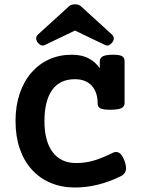

<svg xmlns="http://www.w3.org/2000/svg" viewBox="-20 -838 640 869"><path d="M183.1 -634.3Q173.8 -629.9 165.5 -633.5Q157.2 -637.2 150.4 -646Q143.6 -655.3 143.8 -664.8Q144 -674.3 152.3 -682.1L292.5 -809.6Q297.9 -814.5 304.7 -816.4Q311.5 -818.4 319.3 -818.4Q327.1 -818.4 334 -816.4Q340.8 -814.5 346.2 -809.6L486.3 -682.1Q494.6 -674.3 494.9 -664.8Q495.1 -655.3 488.3 -646Q481.4 -637.2 473.1 -633.5Q464.8 -629.9 455.6 -634.3L319.3 -699.7ZM527.8 -41Q476.6 -15.6 424.1 -2.4Q371.6 10.7 319.3 10.7Q258.8 10.7 209.2 -10.3Q159.7 -31.2 124.3 -70.1Q88.9 -108.9 69.6 -164.6Q50.3 -220.2 50.3 -290Q50.3 -359.4 69.3 -415Q88.4 -470.7 122.6 -509.8Q156.7 -548.8 203.1 -569.6Q249.5 -590.3 304.7 -590.3Q350.6 -590.3 381.6 -573.7Q412.6 -557.1 431.6 -528.8V-559.6Q431.6 -576.2 445.8 -583.3Q460 -590.3 491.2 -590.3Q506.8 -590.3 517.1 -588.6Q527.3 -586.9 533.2 -583.3Q539.1 -579.6 541.5 -573.7Q543.9 -567.9 543.9 -559.6V-372.1Q543.9 -355.5 529.3 -348.4Q514.6 -341.3 479.5 -341.3Q461.9 -341.3 450.9 -343Q439.9 -344.7 433.3 -348.4Q426.8 -352.1 424.3 -357.9Q421.9 -363.8 421.9 -372.1Q421.9 -395.5 415.3 -415.3Q408.7 -435.1 395.8 -449.5Q382.8 -463.9 363.8 -471.7Q344.7 -479.5 319.3 -479.5Q250.5 -479.5 215.8 -430.4Q181.2 -381.3 181.2 -290Q181.2 -198.7 218.3 -149.4Q255.4 -100.1 324.2 -100.1Q369.1 -100.1 408.7 -112.5Q448.2 -125 490.7 -146.5Q505.4 -153.8 519 -146.5Q532.7 -139.2 543.5 -109.9Q554.2 -80.1 548.8 -64.5Q543.5 -48.8 527.8 -41Z"/></svg>

Font: Courier Prime
Style: Bold
Weight: 700
Monospace: yes
Designer: Alan Dague-Greene
Foundry: Quote-Unquote Apps
Version: Version 1.202